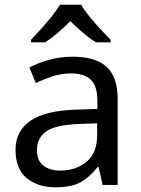

<svg xmlns="http://www.w3.org/2000/svg" viewBox="-20 -786 601 816"><path d="M288 -545Q386 -545 433 -502Q480 -459 480 -365V0H416L399 -76H395Q360 -32 321.5 -11Q283 10 215 10Q142 10 94 -28.5Q46 -67 46 -149Q46 -229 109 -272.5Q172 -316 303 -320L394 -323V-355Q394 -422 365 -448Q336 -474 283 -474Q241 -474 203 -461.5Q165 -449 132 -433L105 -499Q140 -518 188 -531.5Q236 -545 288 -545ZM314 -259Q214 -255 175.5 -227Q137 -199 137 -148Q137 -103 164.5 -82Q192 -61 235 -61Q303 -61 348 -98.5Q393 -136 393 -214V-262ZM325 -766Q337 -744 359.5 -716.5Q382 -689 406.5 -662.5Q431 -636 450 -617V-606H388Q362 -622 334 -645.5Q306 -669 279 -696Q252 -669 225 -646Q198 -623 172 -606H112V-617Q131 -637 154.5 -663Q178 -689 200 -716.5Q222 -744 235 -766Z"/></svg>

Font: Noto Sans Avestan
Style: Regular
Weight: 400
Designer: Monotype Design Team
Foundry: Monotype Imaging Inc.
Version: Version 2.003; ttfautohint (v1.8.4.7-5d5b)